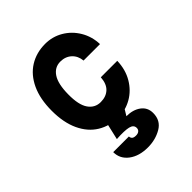

<svg xmlns="http://www.w3.org/2000/svg" viewBox="-220 -675 1039 1039"><g transform="rotate(-45 300.0 -155.0)"><path d="M305 -550Q360.6 -550 407.6 -522.4Q454.6 -494.8 483.3 -446.6Q512 -398.4 514 -339H388Q384.4 -377.6 358.9 -400.8Q333.4 -424 295 -424Q251.4 -424 226 -385.8Q200.6 -347.6 200 -268Q199 -188.4 224.9 -151.2Q250.8 -114 295 -114Q336.4 -114 361.7 -137.7Q387 -161.4 390 -209H516Q514 -143 484.3 -92.8Q454.6 -42.6 407.1 -15.3Q359.6 12 305 12Q237.4 12 185.2 -20Q133 -52 103.5 -115Q74 -178 74 -268Q74 -358.4 103.5 -421.7Q133 -485 185.2 -517.5Q237.4 -550 305 -550ZM302 149Q317 149 325.5 141.8Q334 134.6 334 122.4Q334 98.8 305.3 92Q276.6 85.2 215 89L238 -11L303 -27L369 -11L339 38Q389.2 38 421.6 61.9Q454 85.8 454 128Q454 185.4 407.4 212.7Q360.8 240 302 240Q235.4 240 193.2 208.2Q151 176.4 151 125H271Q271 135.2 277.9 142.1Q284.8 149 302 149Z"/></g></svg>

Font: Fliege Mono Thin
Style: Regular
Weight: 100
Version: Version 0.020;Glyphs 3.3 (3306)